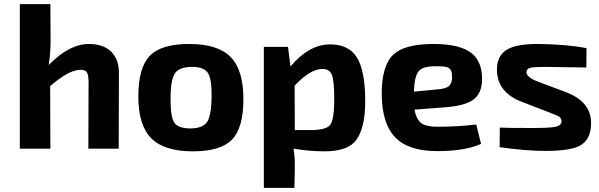

<svg xmlns="http://www.w3.org/2000/svg" viewBox="-20 -720 2899 930"><path d="M225 -526Q225 -464 216 -405Q315 -507 411 -507Q479 -507 517 -471Q556 -434 556 -367L555 0H408L409 -327Q408 -360 400 -371Q392 -382 370 -382Q314 -382 223 -303L224 0H76V-700H224Z M1095 -446Q1159 -383 1159 -240Q1159 -101 1104 -44Q1049 13 914 13Q778 13 715 -48Q650 -111 650 -252Q650 -392 705 -449Q760 -507 896 -507Q1033 -507 1095 -446ZM828 -366Q806 -334 806 -240Q806 -154 824 -126Q843 -98 902 -98Q961 -98 983 -129Q1004 -161 1005 -252Q1006 -338 987 -367Q967 -396 911 -396Q850 -396 828 -366Z M1387 -398Q1477 -505 1579 -505Q1666 -505 1706 -446Q1748 -383 1749 -237Q1750 -86 1695 -30Q1653 13 1551 13Q1478 13 1402 0Q1409 47 1408 93L1406 190H1258V-493H1375ZM1484 -90Q1560 -90 1579 -115Q1599 -141 1599 -239Q1599 -330 1587 -359Q1576 -386 1541 -386Q1483 -386 1407 -305L1408 -90Z M2310 -23Q2232 12 2098 12Q1957 12 1893 -56Q1832 -120 1829 -257Q1827 -401 1886 -456Q1940 -507 2080 -507Q2210 -507 2266 -461Q2315 -421 2315 -337Q2315 -267 2271 -236Q2230 -207 2132 -200L1988 -189Q1996 -140 2024 -121Q2048 -106 2099 -106Q2196 -106 2287 -117ZM2098 -287Q2138 -290 2153 -302Q2171 -316 2170 -351Q2169 -384 2150 -393Q2135 -400 2086 -399Q2028 -399 2008 -375Q1987 -350 1985 -276Z M2510 -226Q2389 -271 2387 -380Q2386 -448 2433 -478Q2480 -508 2590 -507Q2726 -505 2821 -487L2820 -393L2625 -396Q2567 -396 2550 -392Q2530 -387 2530 -370Q2530 -345 2590 -323L2718 -275Q2842 -229 2843 -126Q2844 -42 2786 -13Q2739 11 2620 11Q2530 11 2400 -7L2401 -102Q2437 -100 2558 -100Q2645 -100 2672 -106Q2699 -112 2700 -132Q2700 -148 2685 -157Q2678 -161 2636 -177Z"/></svg>

Font: Taylor Sans Bold LRS
Style: Bold
Weight: 700
Italic angle: -8°
Designer: Natanael Gama
Version: Version 1.001 September 8, 2015